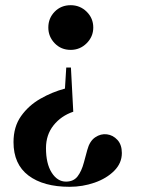

<svg xmlns="http://www.w3.org/2000/svg" viewBox="-20 -528 546 739"><path d="M252 -336Q215 -336 190.5 -361.5Q166 -387 166 -422Q166 -458 190.5 -483Q215 -508 252 -508Q288 -508 313.5 -483Q339 -458 339 -422Q339 -387 313.5 -361.5Q288 -336 252 -336ZM248 191Q147 191 89.5 147.5Q32 104 32 19Q32 -40 61 -81Q90 -122 135.5 -148Q181 -174 230 -187L235 -268H253L262 -98Q215 -82 186 -45.5Q157 -9 157 42Q157 102 179 136.5Q201 171 234 171Q263 171 278.5 151Q294 131 303 97L316 49Q325 15 346.5 0.5Q368 -14 391.5 -11Q415 -8 432 10.5Q449 29 449 61Q449 100 419.5 129.5Q390 159 344 175Q298 191 248 191Z"/></svg>

Font: DM Serif Display
Style: Regular
Weight: 400
Designer: Colophon Foundry, Frank Grießhammer
Foundry: Colophon Foundry
Version: Version 5.200; ttfautohint (v1.8.3)